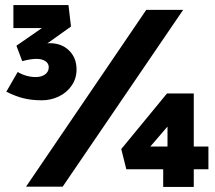

<svg xmlns="http://www.w3.org/2000/svg" viewBox="-20 -739 850 760"><path d="M5 -376 50 -454Q84 -434 122 -434Q144 -434 158.5 -444.5Q173 -455 173 -473Q173 -488 159.5 -497Q146 -506 124 -506Q102 -506 68 -497L45 -558L146 -628H33V-719H251L261 -634L167 -567Q171 -568 177 -568Q224 -568 253.5 -539Q283 -510 283 -464Q283 -428 263.5 -400Q244 -372 212.5 -357Q181 -342 146 -342Q105 -342 73 -350Q41 -358 5 -376ZM559 -700H705L228 0H83ZM626 1V-69H480L460 -149L641 -369H747V-159H805V-69H747V1ZM643 -159V-238L575 -159Z"/></svg>

Font: Lexend Exa HM Xlight
Style: Bold
Weight: 700
Designer: Bonnie Shaver-Troup, Thomas Jockin, Octavio Pardo
Foundry: Lexend
Version: Version 1.091